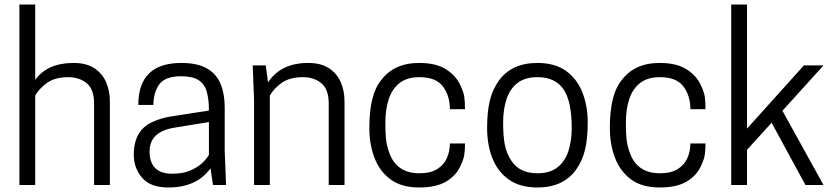

<svg xmlns="http://www.w3.org/2000/svg" viewBox="-20 -820 3697 851"><path d="M467 0H397V-361Q397 -424 364.5 -451Q332 -478 282 -478Q223 -478 187 -451.5Q151 -425 136 -396V0H66V-800H136V-466Q190 -541 306 -541Q362 -541 397.5 -518Q433 -495 450 -456.5Q467 -418 467 -371Z M726 11Q647 11 610 -32Q573 -75 573 -134Q573 -242 655 -279Q698 -299 746 -305L906 -330Q906 -380 896.5 -413.5Q887 -447 860.5 -464.5Q834 -482 783 -482Q712 -482 686 -446Q660 -410 660 -355H593Q593 -541 784 -541Q855 -541 897.5 -516.5Q940 -492 958 -447.5Q976 -403 976 -344V-150L982 0H924L913 -74Q852 11 726 11ZM744 -50Q791 -50 824 -64.5Q857 -79 877 -98Q897 -117 906 -134V-279L752 -254Q643 -236 643 -149Q643 -50 744 -50Z M1507 0H1437V-361Q1437 -424 1404.5 -451Q1372 -478 1322 -478Q1263 -478 1227 -451.5Q1191 -425 1176 -396V0H1106V-380L1100 -530H1158L1168 -455Q1225 -541 1346 -541Q1402 -541 1437.5 -518Q1473 -495 1490 -456.5Q1507 -418 1507 -371Z M1838 11Q1760 11 1711.5 -24.5Q1663 -60 1640 -120Q1617 -180 1617 -253Q1617 -401 1669 -464Q1726 -541 1838 -541Q1913 -541 1957.5 -512.5Q2002 -484 2021 -441Q2035 -412 2038 -390Q2041 -368 2041 -336H1974Q1974 -396 1943 -437Q1912 -478 1839 -478Q1784 -478 1751 -452Q1718 -426 1703 -380.5Q1688 -335 1688 -277Q1688 -236 1690.5 -208Q1693 -180 1703 -150Q1734 -52 1839 -52Q1889 -52 1918.5 -71Q1948 -90 1961 -120Q1974 -150 1974 -184H2041Q2041 -156 2038 -135Q2035 -114 2022 -87Q2004 -44 1959.5 -16.5Q1915 11 1838 11Z M2362 11Q2285 11 2235.5 -24Q2186 -59 2162.5 -118.5Q2139 -178 2139 -253Q2139 -322 2150.5 -372Q2162 -422 2192 -464Q2249 -541 2362 -541Q2440 -541 2489 -505.5Q2538 -470 2561.5 -410Q2585 -350 2585 -277Q2585 -208 2573.5 -158Q2562 -108 2532 -66Q2475 11 2362 11ZM2362 -52Q2417 -52 2450.5 -78Q2484 -104 2499 -149.5Q2514 -195 2514 -253Q2514 -371 2477.5 -424.5Q2441 -478 2362 -478Q2307 -478 2273.5 -452Q2240 -426 2225 -380.5Q2210 -335 2210 -277Q2210 -218 2217.5 -178.5Q2225 -139 2247 -107Q2283 -52 2362 -52Z M2904 11Q2826 11 2777.5 -24.5Q2729 -60 2706 -120Q2683 -180 2683 -253Q2683 -401 2735 -464Q2792 -541 2904 -541Q2979 -541 3023.5 -512.5Q3068 -484 3087 -441Q3101 -412 3104 -390Q3107 -368 3107 -336H3040Q3040 -396 3009 -437Q2978 -478 2905 -478Q2850 -478 2817 -452Q2784 -426 2769 -380.5Q2754 -335 2754 -277Q2754 -236 2756.5 -208Q2759 -180 2769 -150Q2800 -52 2905 -52Q2955 -52 2984.5 -71Q3014 -90 3027 -120Q3040 -150 3040 -184H3107Q3107 -156 3104 -135Q3101 -114 3088 -87Q3070 -44 3025.5 -16.5Q2981 11 2904 11Z M3630 0H3550L3400 -276L3291 -156V0H3221V-800H3291V-250L3543 -530H3630L3448 -329Z"/></svg>

Font: Tanohe Sans
Style: Regular
Weight: 400
Designer: Village Type and Design LLC & Cristiano Sobral
Foundry: Cooper Hewitt Smithsonian Design Museum
Version: Version 1.00;September 29, 2021;FontCreator 13.0.0.2655 64-b